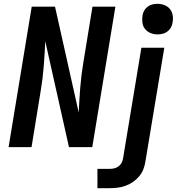

<svg xmlns="http://www.w3.org/2000/svg" viewBox="-20 -770 940 1005"><path d="M25 0 146 -735H268L392 -181Q395 -246 400 -311Q405 -376 416 -441L464 -735H584L463 0H341L217 -554Q214 -489 209 -424Q204 -359 193 -294L145 0ZM490 215V114H553Q565 114 577 111.5Q589 109 599.5 101.5Q610 94 616 83Q622 72 624 60L720 -520H840L741 76Q738 97 730 117Q722 137 707.5 154Q693 171 674.5 183.5Q656 196 635.5 203Q615 210 594.5 212.5Q574 215 553 215ZM804 -590Q785 -590 768 -597Q751 -604 739.5 -618Q728 -632 725.5 -651Q723 -670 726 -689Q728 -703 735 -715Q742 -727 753.5 -735.5Q765 -744 778.5 -747Q792 -750 805 -750Q824 -750 841.5 -743Q859 -736 870 -722Q881 -708 884 -689Q887 -670 883 -651Q881 -637 874 -625Q867 -613 855.5 -604.5Q844 -596 830.5 -593Q817 -590 804 -590Z"/></svg>

Font: Iosevka Aile
Style: Bold Italic
Weight: 700
Italic angle: -9°
Designer: Belleve Invis
Foundry: Belleve Invis
Version: Version 28.0.1; ttfautohint (v1.8.4)